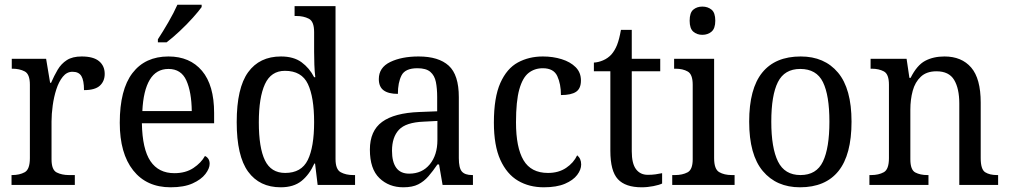

<svg xmlns="http://www.w3.org/2000/svg" viewBox="-20 -786 4287 816"><path d="M29 0V-42H32Q63 -42 85 -54Q107 -66 107 -114V-426Q107 -471 85 -482.5Q63 -494 33 -494H30V-536H176L193 -434H197Q210 -464 225 -489.5Q240 -515 264 -530.5Q288 -546 327 -546Q377 -546 401 -526Q425 -506 425 -472Q425 -441 404.5 -422Q384 -403 337 -403Q337 -444 326 -462.5Q315 -481 288 -481Q264 -481 247 -460Q230 -439 219.5 -406.5Q209 -374 204 -337.5Q199 -301 199 -270V-109Q199 -64 221 -53Q243 -42 273 -42H298V0Z M705 10Q603 10 546 -62Q489 -134 489 -264Q489 -405 543 -475.5Q597 -546 696 -546Q787 -546 838.5 -485Q890 -424 890 -306V-262H583Q585 -152 619.5 -101Q654 -50 721 -50Q769 -50 802 -72Q835 -94 851 -123Q859 -120 865 -111.5Q871 -103 871 -90Q871 -70 853 -46.5Q835 -23 798.5 -6.5Q762 10 705 10ZM795 -314Q794 -395 772 -444Q750 -493 696 -493Q644 -493 616.5 -447Q589 -401 585 -314ZM651 -619Q672 -651 695.5 -691.5Q719 -732 734 -766H837V-756Q825 -739 799.5 -710.5Q774 -682 743.5 -653.5Q713 -625 688 -606H651Z M1173 10Q1083 10 1034.5 -56.5Q986 -123 986 -267Q986 -412 1034.5 -479Q1083 -546 1174 -546Q1228 -546 1261.5 -521.5Q1295 -497 1315 -458H1320Q1317 -482 1316 -511.5Q1315 -541 1315 -566V-650Q1315 -695 1292.5 -706.5Q1270 -718 1240 -718H1232V-760H1406V-110Q1406 -66 1428 -54Q1450 -42 1481 -42H1489V0H1330L1319 -91H1316Q1295 -44 1261.5 -17Q1228 10 1173 10ZM1192 -51Q1261 -51 1288 -106Q1315 -161 1315 -267Q1315 -373 1288.5 -429Q1262 -485 1191 -485Q1132 -485 1106 -428.5Q1080 -372 1080 -266Q1080 -158 1106 -104.5Q1132 -51 1192 -51Z M1694 10Q1633 10 1592.5 -29Q1552 -68 1552 -150Q1552 -230 1604 -268Q1656 -306 1762 -310L1838 -313V-373Q1838 -410 1832.5 -437.5Q1827 -465 1809 -480.5Q1791 -496 1754 -496Q1702 -496 1686.5 -465.5Q1671 -435 1671 -387Q1631 -387 1610.5 -402Q1590 -417 1590 -450Q1590 -499 1638.5 -522.5Q1687 -546 1759 -546Q1844 -546 1887 -507Q1930 -468 1930 -373V-114Q1930 -72 1943 -57Q1956 -42 1987 -42H1990V0H1861L1846 -87H1839Q1820 -59 1801 -37Q1782 -15 1757.5 -2.5Q1733 10 1694 10ZM1719 -48Q1774 -48 1806.5 -87.5Q1839 -127 1839 -191V-272L1781 -269Q1705 -266 1675.5 -234.5Q1646 -203 1646 -145Q1646 -98 1664 -73Q1682 -48 1719 -48Z M2291 10Q2229 10 2181.5 -18Q2134 -46 2106.5 -106.5Q2079 -167 2079 -265Q2079 -372 2106.5 -433.5Q2134 -495 2181 -520.5Q2228 -546 2287 -546Q2330 -546 2367 -534.5Q2404 -523 2426.5 -500.5Q2449 -478 2449 -444Q2449 -410 2428.5 -396Q2408 -382 2364 -382Q2364 -429 2348.5 -462.5Q2333 -496 2287 -496Q2252 -496 2226.5 -476Q2201 -456 2187 -406Q2173 -356 2173 -266Q2173 -159 2205 -105Q2237 -51 2309 -51Q2354 -51 2386 -72.5Q2418 -94 2433 -126Q2450 -112 2450 -87Q2450 -65 2433 -42.5Q2416 -20 2381 -5Q2346 10 2291 10Z M2707 10Q2638 10 2606 -24.5Q2574 -59 2574 -145V-483H2504V-520Q2523 -521 2543 -529.5Q2563 -538 2578 -554Q2593 -571 2602.5 -595Q2612 -619 2619 -659H2665V-536H2786V-483H2665V-143Q2665 -91 2683 -67Q2701 -43 2733 -43Q2751 -43 2765.5 -45Q2780 -47 2794 -50V-6Q2782 0 2757 5Q2732 10 2707 10Z M2965 -638Q2942 -638 2926.5 -651.5Q2911 -665 2911 -698Q2911 -732 2926.5 -745Q2942 -758 2965 -758Q2988 -758 3004 -745Q3020 -732 3020 -698Q3020 -665 3004 -651.5Q2988 -638 2965 -638ZM2837 0V-42H2849Q2880 -42 2902 -53.5Q2924 -65 2924 -109V-426Q2924 -470 2903 -482Q2882 -494 2851 -494H2845V-536H3015V-114Q3015 -67 3036.5 -54.5Q3058 -42 3090 -42H3102V0Z M3380 10Q3280 10 3222 -59Q3164 -128 3164 -269Q3164 -409 3219.5 -477.5Q3275 -546 3383 -546Q3484 -546 3541.5 -477.5Q3599 -409 3599 -269Q3599 -128 3543.5 -59Q3488 10 3380 10ZM3382 -42Q3450 -42 3477.5 -99.5Q3505 -157 3505 -269Q3505 -381 3477.5 -437Q3450 -493 3381 -493Q3314 -493 3286 -437Q3258 -381 3258 -269Q3258 -157 3286.5 -99.5Q3315 -42 3382 -42Z M3675 0V-42H3683Q3714 -42 3736 -54Q3758 -66 3758 -114V-426Q3758 -471 3736.5 -482.5Q3715 -494 3685 -494H3680V-536H3833L3845 -455H3850Q3877 -509 3912 -527.5Q3947 -546 3994 -546Q4067 -546 4107.5 -499Q4148 -452 4148 -350V-114Q4148 -66 4167 -54Q4186 -42 4217 -42H4222V0H4057V-346Q4057 -410 4035 -446.5Q4013 -483 3960 -483Q3918 -483 3893.5 -460Q3869 -437 3859 -400Q3849 -363 3849 -320V-109Q3849 -64 3870 -53Q3891 -42 3921 -42H3926V0Z"/></svg>

Font: Noto Serif Hebrew SemiCondensed
Style: Regular
Weight: 400
Width: 4
Designer: Monotype Design Team
Foundry: Monotype Imaging Inc.
Version: Version 2.004; ttfautohint (v1.8.4.7-5d5b)